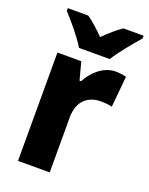

<svg xmlns="http://www.w3.org/2000/svg" viewBox="-144 -841 711 916"><g transform="rotate(20 211.5 -383.0)"><path d="M153 -606H309C336 -650 391 -716 423 -752V-766H321C290 -746 263 -721 230 -689C198 -721 172 -745 142 -766H38V-752C72 -716 128 -649 153 -606ZM357 -560C296 -560 244 -513 217 -460H209L185 -550H64V0H225V-276C224 -370 281 -402 339 -402C366 -402 383 -399 396 -396L411 -553C396 -557 375 -560 357 -560Z"/></g></svg>

Font: Noto Sans Lao SemiCondensed ExtraBold
Style: Regular
Weight: 800
Width: 4
Designer: Monotype Design Team
Foundry: Monotype Imaging Inc.
Version: Version 2.003